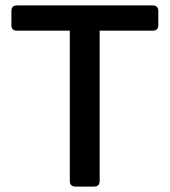

<svg xmlns="http://www.w3.org/2000/svg" viewBox="-20 -687 625 707"><path d="M258 0Q237 0 237 -21V-574H42Q22 -574 22 -595V-646Q22 -667 42 -667H542Q563 -667 563 -646V-595Q563 -574 542 -574H347V-21Q347 0 326 0Z"/></svg>

Font: Pitagon Sans Medium
Style: Regular
Weight: 500
Designer: Travis Tran
Foundry: Pitagon
Version: Version 1.001; ttfautohint (v1.8.4.7-5d5b);gftools[0.9.26]